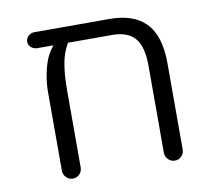

<svg xmlns="http://www.w3.org/2000/svg" viewBox="-67 -644 801 717"><g transform="rotate(-10 333.5 -285.5)"><path d="M391.6 -567.4H107.4Q92.8 -567.4 83.5 -558.1Q74.2 -548.8 74.2 -537.1Q74.2 -524.4 84 -515.6Q93.8 -506.8 107.4 -506.8H168L157.2 -491.2Q132.8 -457 123 -394.5Q118.2 -366.2 118.2 -336.9V-40Q118.2 -25.4 128.9 -14.6Q139.6 -3.9 154.3 -3.9Q168.9 -3.9 179.2 -14.6Q189.5 -25.4 189.5 -40V-332Q189.5 -419.9 206.1 -468.8Q211.9 -486.3 223.6 -506.8H391.6Q449.2 -506.8 477.1 -475.1Q504.9 -443.4 504.9 -368.2V-40Q504.9 -25.4 515.6 -14.6Q526.4 -3.9 541 -3.9Q555.7 -3.9 565.9 -14.6Q576.2 -25.4 576.2 -40V-368.2Q576.2 -472.7 527.3 -521.5Q481.4 -567.4 391.6 -567.4Z"/></g></svg>

Font: FakePearl
Style: ExtraLight
Weight: 300
Version: Version 1.2